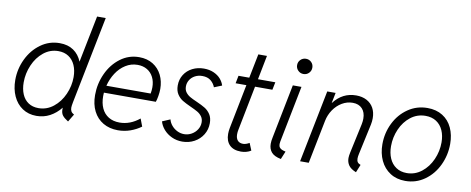

<svg xmlns="http://www.w3.org/2000/svg" viewBox="-65 -1045 3303 1346"><g transform="rotate(10 1586.5 -372.0)"><path d="M407.2 -69.3Q407.2 -77.1 407.7 -81.1Q374 -39.1 330.3 -15.6Q286.6 7.8 234.9 7.8Q177.7 7.8 135 -20.8Q92.3 -49.3 69.1 -100.1Q45.9 -150.9 45.9 -214.8Q45.9 -293.5 79.8 -364.5Q113.8 -435.5 174.1 -479.2Q234.4 -522.9 309.1 -522.9Q367.7 -522.9 407.5 -495.6Q447.3 -468.3 467.3 -418.9L533.7 -752H595.2L471.7 -131.8Q466.3 -104 466.3 -91.8Q466.3 -76.7 472.4 -65.7Q478.5 -54.7 493.7 -46.9L460.9 7.8Q431.6 -10.3 419.4 -26.4Q407.2 -42.5 407.2 -69.3ZM445.3 -304.7Q445.3 -353 429 -389.6Q412.6 -426.3 382.1 -446.3Q351.6 -466.3 309.6 -466.3Q251 -466.3 204.6 -429Q158.2 -391.6 132.6 -332Q106.9 -272.5 106.9 -209Q106.9 -161.1 122.3 -124.8Q137.7 -88.4 167.5 -68.4Q197.3 -48.3 239.7 -48.3Q298.3 -48.3 345.5 -85.7Q392.6 -123 418.9 -182.4Q445.3 -241.7 445.3 -304.7Z M615.2 -208Q615.2 -288.6 648.4 -361.1Q681.6 -433.6 741 -478.3Q800.3 -522.9 875 -522.9Q931.6 -522.9 973.1 -497.1Q1014.6 -471.2 1036.4 -427Q1058.1 -382.8 1058.1 -329.1Q1058.1 -305.7 1053.5 -278.1Q1048.8 -250.5 1043 -234.9H673.3Q672.4 -218.3 672.4 -209.5Q672.4 -160.6 689.2 -124Q706.1 -87.4 738.8 -67.4Q771.5 -47.4 817.4 -47.4Q892.6 -47.4 958.5 -101.1L979 -46.9Q944.8 -22 903.1 -7.1Q861.3 7.8 814.9 7.8Q754.9 7.8 709.7 -18.6Q664.6 -44.9 639.9 -93.5Q615.2 -142.1 615.2 -208ZM997.1 -285.6Q1001.5 -309.1 1001.5 -330.1Q1001.5 -370.6 985.8 -401.9Q970.2 -433.1 941.2 -450.4Q912.1 -467.8 873 -467.8Q826.7 -467.8 787.6 -443.1Q748.5 -418.5 721.7 -377.2Q694.8 -335.9 682.1 -285.6Z M1109.4 -107.4 1165.5 -131.3Q1171.4 -107.9 1188 -88.4Q1204.6 -68.8 1228 -57.4Q1251.5 -45.9 1276.9 -45.9Q1305.2 -45.9 1329.8 -59.8Q1354.5 -73.7 1369.4 -97.2Q1384.3 -120.6 1384.3 -147.9Q1384.3 -172.9 1371.8 -189.9Q1359.4 -207 1340.6 -218Q1321.8 -229 1290 -243.2Q1252 -260.3 1229.2 -274.2Q1206.5 -288.1 1190.4 -312.7Q1174.3 -337.4 1174.3 -375Q1174.3 -418 1195.6 -451.7Q1216.8 -485.4 1253.7 -504.2Q1290.5 -522.9 1335.4 -522.9Q1374.5 -522.9 1405 -509.5Q1435.5 -496.1 1454.6 -474.4Q1473.6 -452.6 1481 -427.7L1426.3 -405.8Q1416 -433.1 1393.3 -451.4Q1370.6 -469.7 1333.5 -469.7Q1304.2 -469.7 1281 -457.3Q1257.8 -444.8 1244.9 -423.8Q1231.9 -402.8 1231.9 -377.9Q1231.9 -353 1244.4 -336.4Q1256.8 -319.8 1275.4 -309.1Q1293.9 -298.3 1325.7 -284.7Q1363.3 -268.1 1386.5 -253.9Q1409.7 -239.7 1425.8 -215.1Q1441.9 -190.4 1441.9 -152.3Q1441.9 -107.4 1419.4 -70.8Q1397 -34.2 1358.2 -13.2Q1319.3 7.8 1272.9 7.8Q1232.4 7.8 1198.2 -8.1Q1164.1 -23.9 1140.9 -50.3Q1117.7 -76.7 1109.4 -107.4Z M1581.1 -101.6Q1581.1 -121.6 1585.4 -144L1647.9 -460H1571.3L1582 -515.1H1658.7L1692.9 -687H1754.4L1720.7 -515.1H1844.2L1833 -460H1709.5L1647 -142.1Q1643.6 -125.5 1643.6 -109.9Q1643.6 -81.5 1657 -66.2Q1670.4 -50.8 1696.3 -50.8Q1707 -50.8 1719.2 -55.2Q1731.4 -59.6 1740.7 -65.4L1761.7 -14.2Q1747.6 -4.9 1729.2 0.2Q1710.9 5.4 1690.9 5.4Q1637.2 5.4 1609.1 -22.9Q1581.1 -51.3 1581.1 -101.6Z M1887.2 -85.4Q1887.2 -106 1892.6 -130.4L1968.8 -515.1H2030.3L1950.7 -112.3Q1948.7 -103 1948.7 -94.2Q1948.7 -79.1 1955.3 -70.3Q1961.9 -61.5 1972.2 -57.1Q1982.4 -52.7 1999 -48.8L1975.6 7.8Q1927.7 -1.5 1907.5 -25.1Q1887.2 -48.8 1887.2 -85.4ZM1973.6 -660.6Q1973.6 -683.6 1989.5 -699.2Q2005.4 -714.8 2027.8 -714.8Q2050.8 -714.8 2066.4 -699.2Q2082 -683.6 2082 -660.6Q2082 -638.2 2066.4 -622.3Q2050.8 -606.4 2027.8 -606.4Q2005.4 -606.4 1989.5 -622.3Q1973.6 -638.2 1973.6 -660.6Z M2441.4 -81.1Q2441.4 -96.2 2446.8 -122.1L2491.7 -330.6Q2496.1 -352.1 2496.1 -370.6Q2496.1 -416 2471.7 -441.9Q2447.3 -467.8 2404.3 -467.8Q2363.8 -467.8 2328.1 -446.5Q2292.5 -425.3 2267.8 -389.2Q2243.2 -353 2234.4 -309.1L2172.9 0H2111.3L2213.9 -515.1H2273.4L2258.8 -441.9H2260.3Q2322.3 -522.9 2419.4 -522.9Q2462.4 -522.9 2494.4 -505.9Q2526.4 -488.8 2543.5 -457.8Q2560.5 -426.8 2560.5 -385.3Q2560.5 -362.3 2555.7 -339.4L2508.8 -122.6Q2504.4 -103 2504.4 -88.9Q2504.4 -73.2 2511 -63.7Q2517.6 -54.2 2533.2 -48.3L2510.3 7.8Q2472.7 -7.3 2457 -29.5Q2441.4 -51.8 2441.4 -81.1Z M2658.7 -218.3Q2658.7 -298.3 2693.1 -368.4Q2727.5 -438.5 2789.1 -480.7Q2850.6 -522.9 2927.2 -522.9Q2989.7 -522.9 3034.9 -494.6Q3080.1 -466.3 3103.3 -416Q3126.5 -365.7 3126.5 -301.8Q3126.5 -221.2 3092.5 -149.9Q3058.6 -78.6 2997.6 -35.4Q2936.5 7.8 2860.4 7.8Q2798.3 7.8 2752.7 -21.7Q2707 -51.3 2682.9 -102.5Q2658.7 -153.8 2658.7 -218.3ZM3064.9 -301.8Q3064.9 -350.1 3048.3 -387.5Q3031.7 -424.8 2999.8 -445.6Q2967.8 -466.3 2923.3 -466.3Q2863.8 -466.3 2817.6 -430.4Q2771.5 -394.5 2746.1 -336.7Q2720.7 -278.8 2720.7 -215.3Q2720.7 -166.5 2737.1 -128.9Q2753.4 -91.3 2785.2 -69.8Q2816.9 -48.3 2861.3 -48.3Q2919.9 -48.3 2966.6 -85Q3013.2 -121.6 3039.1 -180.2Q3064.9 -238.8 3064.9 -301.8Z"/></g></svg>

Font: Reddit Sans Fudge Light Italic
Style: Regular
Weight: 300
Italic angle: -11.25°
Designer: Stephen Hutchings
Version: Version 1.013